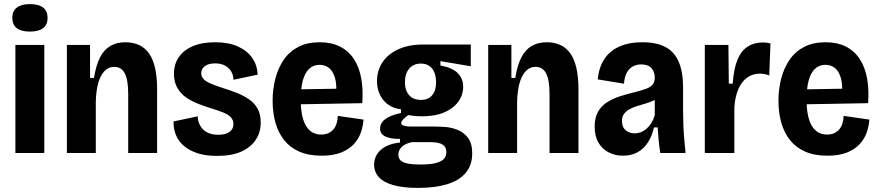

<svg xmlns="http://www.w3.org/2000/svg" viewBox="-20 -746 4288 936"><path d="M55 0V-527H196V0ZM126 -592Q83 -592 61.5 -609Q40 -626 40 -659Q40 -692 62 -709Q84 -726 126 -726Q169 -726 190.5 -709Q212 -692 212 -659Q212 -626 190.5 -609Q169 -592 126 -592Z M306 0V-324V-527H419V-366H438Q448 -428 467.5 -466Q487 -504 518 -522Q549 -540 591 -540Q669 -540 707.5 -484Q746 -428 746 -311V0H605V-288Q605 -356 588.5 -388Q572 -420 537 -420Q508 -420 488 -398Q468 -376 458 -338Q448 -300 447 -248V0Z M1038 14Q982 14 941.5 0.5Q901 -13 875 -36Q849 -59 837 -89.5Q825 -120 826 -154L944 -179Q944 -156 955 -135Q966 -114 988 -101.5Q1010 -89 1044 -89Q1080 -89 1099 -103Q1118 -117 1118 -141Q1118 -161 1105 -174.5Q1092 -188 1068.5 -197.5Q1045 -207 1012 -217Q980 -227 947.5 -239.5Q915 -252 888 -270.5Q861 -289 844.5 -317.5Q828 -346 828 -386Q828 -432 851 -466.5Q874 -501 919 -520.5Q964 -540 1029 -540Q1093 -540 1138.5 -520Q1184 -500 1209 -464.5Q1234 -429 1236 -382L1118 -357Q1118 -379 1107.5 -397Q1097 -415 1077.5 -426Q1058 -437 1029 -437Q996 -437 978.5 -423.5Q961 -410 961 -389Q961 -372 973.5 -359.5Q986 -347 1009.5 -337.5Q1033 -328 1066 -317Q1102 -306 1135 -293Q1168 -280 1194.5 -261.5Q1221 -243 1236 -216Q1251 -189 1251 -148Q1251 -102 1227.5 -65.5Q1204 -29 1157.5 -7.5Q1111 14 1038 14Z M1548 13Q1485 13 1440 -6.5Q1395 -26 1366 -62Q1337 -98 1323 -147Q1309 -196 1309 -255Q1309 -312 1322.5 -363.5Q1336 -415 1363.5 -455Q1391 -495 1434.5 -517.5Q1478 -540 1538 -540Q1596 -540 1637.5 -519Q1679 -498 1705 -458.5Q1731 -419 1741 -364Q1751 -309 1746 -243L1408 -237V-310L1650 -314L1618 -279Q1623 -333 1613 -366.5Q1603 -400 1583.5 -415Q1564 -430 1538 -430Q1508 -430 1487.5 -411Q1467 -392 1456.5 -354.5Q1446 -317 1446 -262Q1446 -176 1471.5 -133Q1497 -90 1546 -90Q1566 -90 1581 -97Q1596 -104 1606 -116Q1616 -128 1621 -144.5Q1626 -161 1627 -181L1752 -163Q1750 -131 1739 -99.5Q1728 -68 1704 -42.5Q1680 -17 1642 -2Q1604 13 1548 13Z M2018 170Q1945 170 1897.5 156.5Q1850 143 1827 117.5Q1804 92 1804 57Q1804 13 1837 -16Q1870 -45 1930 -51V-69Q1887 -68 1860 -80Q1833 -92 1833 -119Q1833 -147 1859 -166Q1885 -185 1935 -195V-213Q1880 -220 1849 -258Q1818 -296 1818 -351Q1818 -403 1845 -443Q1872 -483 1922.5 -506Q1973 -529 2044 -529H2275V-423L2127 -448V-427Q2188 -415 2213 -388Q2238 -361 2238 -323Q2238 -283 2214 -250Q2190 -217 2145.5 -198Q2101 -179 2038 -179Q2026 -179 2010 -180Q1994 -181 1970 -185Q1953 -172 1944.5 -163Q1936 -154 1936 -147Q1936 -140 1943 -136Q1950 -132 1961.5 -130.5Q1973 -129 1985 -129H2099Q2119 -129 2149.5 -127Q2180 -125 2210.5 -113Q2241 -101 2261.5 -74Q2282 -47 2282 2Q2282 59 2250.5 96.5Q2219 134 2160 152Q2101 170 2018 170ZM2027 56Q2076 56 2104 49Q2132 42 2144 28.5Q2156 15 2156 -3Q2156 -22 2147.5 -32Q2139 -42 2126.5 -46.5Q2114 -51 2101 -52Q2088 -53 2078 -53H1987Q1953 -45 1937.5 -29Q1922 -13 1922 8Q1922 26 1933.5 36.5Q1945 47 1968.5 51.5Q1992 56 2027 56ZM2032 -259Q2068 -259 2087 -282Q2106 -305 2106 -345Q2106 -386 2087 -411Q2068 -436 2032 -436Q1995 -436 1974.5 -411Q1954 -386 1954 -345Q1954 -319 1963 -299.5Q1972 -280 1989.5 -269.5Q2007 -259 2032 -259Z M2360 0V-324V-527H2473V-366H2492Q2502 -428 2521.5 -466Q2541 -504 2572 -522Q2603 -540 2645 -540Q2723 -540 2761.5 -484Q2800 -428 2800 -311V0H2659V-288Q2659 -356 2642.5 -388Q2626 -420 2591 -420Q2562 -420 2542 -398Q2522 -376 2512 -338Q2502 -300 2501 -248V0Z M3017 13Q2979 13 2947.5 -3Q2916 -19 2897.5 -50.5Q2879 -82 2879 -129Q2879 -170 2894 -198.5Q2909 -227 2936.5 -245.5Q2964 -264 3000.5 -276Q3037 -288 3080 -298Q3110 -306 3130.5 -313.5Q3151 -321 3161.5 -333.5Q3172 -346 3172 -368Q3172 -395 3156 -413.5Q3140 -432 3105 -432Q3081 -432 3063 -421Q3045 -410 3034.5 -389.5Q3024 -369 3022 -338L2894 -359Q2898 -402 2913.5 -435.5Q2929 -469 2956.5 -492.5Q2984 -516 3023 -528Q3062 -540 3111 -540Q3182 -540 3225.5 -516Q3269 -492 3289.5 -443Q3310 -394 3310 -319V-201Q3310 -170 3311.5 -135Q3313 -100 3316 -65.5Q3319 -31 3322 0H3199Q3194 -30 3191 -60.5Q3188 -91 3186 -125H3168Q3159 -83 3138.5 -51.5Q3118 -20 3087.5 -3.5Q3057 13 3017 13ZM3074 -96Q3090 -96 3105 -102Q3120 -108 3133 -119.5Q3146 -131 3156 -147.5Q3166 -164 3172 -184V-280L3199 -276Q3185 -264 3166 -255.5Q3147 -247 3126 -241Q3105 -235 3084.5 -228.5Q3064 -222 3048 -213Q3032 -204 3022 -190.5Q3012 -177 3012 -156Q3012 -127 3029.5 -111.5Q3047 -96 3074 -96Z M3416 0V-277V-527H3531L3533 -338H3552Q3557 -411 3575 -454.5Q3593 -498 3624.5 -518.5Q3656 -539 3699 -539Q3707 -539 3716 -538Q3725 -537 3736 -534L3730 -378Q3719 -383 3706 -385Q3693 -387 3683 -387Q3650 -387 3623.5 -368.5Q3597 -350 3580.5 -314Q3564 -278 3560 -224V0Z M4014 13Q3951 13 3906 -6.5Q3861 -26 3832 -62Q3803 -98 3789 -147Q3775 -196 3775 -255Q3775 -312 3788.5 -363.5Q3802 -415 3829.5 -455Q3857 -495 3900.5 -517.5Q3944 -540 4004 -540Q4062 -540 4103.5 -519Q4145 -498 4171 -458.5Q4197 -419 4207 -364Q4217 -309 4212 -243L3874 -237V-310L4116 -314L4084 -279Q4089 -333 4079 -366.5Q4069 -400 4049.5 -415Q4030 -430 4004 -430Q3974 -430 3953.5 -411Q3933 -392 3922.5 -354.5Q3912 -317 3912 -262Q3912 -176 3937.5 -133Q3963 -90 4012 -90Q4032 -90 4047 -97Q4062 -104 4072 -116Q4082 -128 4087 -144.5Q4092 -161 4093 -181L4218 -163Q4216 -131 4205 -99.5Q4194 -68 4170 -42.5Q4146 -17 4108 -2Q4070 13 4014 13Z"/></svg>

Font: Bricolage Grotesque 24pt SemiCondensed
Style: Bold
Weight: 700
Width: 4
Designer: Mathieu Triay
Foundry: Atelier Triay
Version: Version 1.001;gftools[0.9.33.dev8+g029e19f]